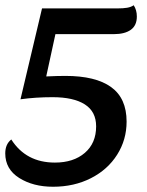

<svg xmlns="http://www.w3.org/2000/svg" viewBox="-20 -692 558 731"><path d="M0 -108Q0 -143 23 -161Q79 -73 189 -73Q260 -73 303 -110Q346 -147 346 -211Q346 -267 303 -294.5Q260 -322 180 -322Q116 -322 58 -314L140 -660H428Q449 -660 464 -662.5Q479 -665 489 -672Q501 -654 501 -629Q501 -595 478 -578.5Q455 -562 413 -562H191L156 -401Q198 -403 229 -403Q344 -403 403 -360.5Q462 -318 462 -229Q462 -160 426 -103Q390 -46 326 -13.5Q262 19 182 19Q106 19 53 -14.5Q0 -48 0 -108Z"/></svg>

Font: Sansita SW
Style: Italic
Weight: 400
Italic angle: -11°
Designer: Pablo Cosgaya
Foundry: Omnibus-Type
Version: Version 1.000